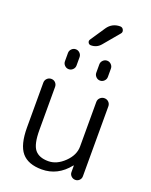

<svg xmlns="http://www.w3.org/2000/svg" viewBox="-174 -1049 908 1151"><g transform="rotate(20 280.0 -473.5)"><path d="M348 -647V-700Q348 -715 359 -726Q370 -737 385 -737Q400 -737 411 -726Q422 -715 422 -700V-647Q422 -632 411 -621Q400 -610 385 -610Q370 -610 359 -621Q348 -632 348 -647ZM148 -700Q148 -715 159 -726Q170 -737 185 -737Q200 -737 211 -726Q222 -715 222 -700V-647Q222 -632 211 -621Q200 -610 185 -610Q170 -610 159 -621Q148 -632 148 -647ZM388 -957Q403 -957 409.5 -943Q416 -929 406 -918L323 -819Q299 -790 261 -790Q249 -790 243.5 -800.5Q238 -811 245 -821L308 -915Q337 -957 388 -957ZM238 10Q151 10 110.5 -38Q70 -86 70 -197V-482Q70 -498 81 -509Q92 -520 108 -520Q124 -520 134.5 -509Q145 -498 145 -482V-207Q145 -117 172 -83.5Q199 -50 258 -50Q312 -50 360 -96.5Q408 -143 408 -198V-482Q408 -498 419.5 -509Q431 -520 447 -520Q463 -520 474 -509Q485 -498 485 -482V-36Q485 -21 474.5 -10.5Q464 0 449 0Q434 0 423 -10.5Q412 -21 412 -36V-77Q412 -78 411 -78Q410 -78 409 -77Q340 10 238 10Z"/></g></svg>

Font: Rounded Mplus 1c
Style: Regular
Weight: 400
Version: Version 1.059.20150529